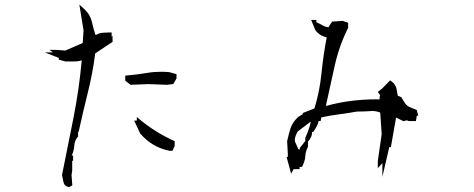

<svg xmlns="http://www.w3.org/2000/svg" viewBox="-20 -793 2040 827"><path d="M261.7 -528.3 233.4 -536.1V-542V-543.5L172.9 -567.4H207.5L193.4 -578.1H224.1L261.2 -575.2L336.4 -607.9L339.8 -662.6L321.8 -773.4Q341.3 -755.9 345.9 -751.2Q350.6 -746.6 355.7 -740.2Q360.8 -733.9 364.7 -727.1Q372.6 -713.4 376 -698.2Q381.8 -670.9 391.1 -642.6H394Q405.8 -650.4 422.4 -651.9Q439 -653.3 453.1 -653.3H460.9V-634.8L464.8 -638.7V-617.2V-612.8L390.1 -563Q379.4 -478.5 358.6 -395.5Q337.9 -312.5 318.8 -225.6L316.4 -225.1V-205.1L314.5 -203.1Q301.8 -187.5 300.3 -168.5Q298.8 -145.5 290.5 -126.5L288.6 -123H294.9V-100.6H291V-59.1L288.1 -38.6L291.5 5.4L277.3 13.2L274.4 12.2Q260.7 8.8 255.4 -2.4Q253.9 -5.9 252.9 -11.2Q251 -22.9 247.1 -39.1Q272.5 -163.6 296.9 -287.6Q321.3 -411.6 332 -533.2Q318.4 -528.3 299.8 -528.3ZM732.4 -184.6V-164.1L722.7 -143.6H710Q635.3 -158.2 585 -216.8L584 -217.3L558.1 -273.4H569.3V-289.1L582 -278.3Q647.9 -223.6 728 -187ZM519.5 -445.3V-467.3Q572.3 -471.7 614.3 -479Q642.6 -483.9 673.8 -483.9Q690.4 -483.9 708.5 -482.4L740.2 -473.6V-455.1L726.6 -431.2L700.7 -427.7L619.1 -430.7L542.5 -427.7Z M1389.6 -337.9Q1486.8 -365.2 1605.5 -365.2H1606L1614.3 -364.3L1616.7 -383.8L1607.4 -397L1626.5 -412.1L1645 -431.2L1660.2 -446.8Q1669.4 -440.4 1671.4 -438.5Q1673.3 -436.5 1675.5 -434.6Q1677.7 -432.6 1680.2 -428.2Q1686 -419.9 1688 -410.2Q1690.9 -395 1693.4 -380.4L1708.5 -374.5Q1716.8 -359.9 1725.6 -347.2Q1733.4 -336.4 1745.1 -331.5L1774.9 -319.3L1781.7 -294.9H1775.4L1771.5 -271.5H1740.7L1731.9 -274.9L1717.8 -271L1686 -286.6L1663.6 -159.2H1656.7L1627 -31.2V-90.3L1607.4 -68.8V-100.1L1624 -215.3L1617.7 -308.1Q1601.6 -314.9 1582 -314.9Q1577.6 -314.9 1567.9 -314Q1543.5 -312.5 1518.1 -312.5Q1478.5 -305.7 1448.7 -301.8Q1400.4 -295.4 1364.3 -287.6L1360.8 -271.5H1352.1Q1350.6 -260.7 1346.2 -252.9Q1338.9 -238.3 1330.1 -226.1L1323.7 -223.6Q1323.7 -221.2 1323.7 -219.2Q1323.7 -211.4 1320.3 -204.1Q1315.4 -192.9 1308.6 -185.5L1306.6 -183.1V-161.1Q1301.3 -150.4 1299.3 -143.6Q1295.9 -131.8 1295.4 -123.5Q1294.9 -115.2 1293.5 -107.9Q1290.5 -93.3 1283.2 -78.6L1281.2 -74.2H1270.5V-64.5H1248.5Q1245.6 -64.5 1244.6 -63.5Q1243.7 -62.5 1243.2 -61.5L1233.9 -44.9L1214.4 -117.2H1219.7V-129.9L1216.8 -185.1Q1223.1 -213.9 1231 -239.3Q1240.2 -267.1 1264.6 -289.6L1284.2 -301.3V-306.2L1334.5 -326.2Q1356.9 -398.9 1364.7 -477.3Q1372.6 -555.7 1387.2 -631.8Q1361.8 -638.2 1347.2 -652.8Q1342.3 -657.7 1337.9 -664.1L1320.3 -707H1332H1342.8V-697.3Q1356.4 -691.4 1368.9 -684.1Q1381.3 -676.8 1395 -675.8L1405.8 -693.4H1408.2V-699.7L1456.1 -703.1L1479.5 -694.8V-672.9Q1439.9 -594.2 1420.9 -506.3L1383.8 -337.9ZM1271.5 -153.3V-156.2L1294.9 -185.5V-190.4V-199.2Q1312 -235.4 1318.8 -269.5L1262.7 -227.1Q1256.8 -217.3 1253.4 -207.8Q1250 -198.2 1250 -192.6Q1250 -187 1250.5 -183.1L1265.1 -150.4L1271.5 -149.4Z"/></svg>

Font: Bakudai
Style: Bold
Weight: 700
Version: Version 1.48